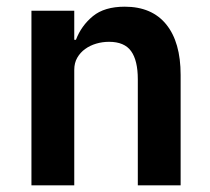

<svg xmlns="http://www.w3.org/2000/svg" viewBox="-20 -554 628 574"><path d="M74 0V-522H202V-435H207Q223 -477 257.5 -505.5Q292 -534 353 -534Q434 -534 477 -481Q520 -428 520 -330V0H392V-317Q392 -373 372 -401Q352 -429 306 -429Q286 -429 267.5 -423.5Q249 -418 234.5 -407.5Q220 -397 211 -381.5Q202 -366 202 -345V0Z"/></svg>

Font: IBM Plex Sans KR SemiBold
Style: Regular
Weight: 600
Designer: Mike Abbink; Paul van der Laan; Pieter van Rosmalen; Wujin Sim; Chorong Kim; Dohee Lee;
Foundry: Sandoll Inc.
Version: Version 1.000